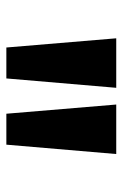

<svg xmlns="http://www.w3.org/2000/svg" viewBox="83 -961 368 574"><g transform="rotate(90 267.0 -674.0)"><path d="M412.5 -509 440.5 -837.5H292.5L320 -509ZM214.5 -509 242.5 -837.5H94.5L122 -509Z"/></g></svg>

Font: Spartan
Style: Bold
Weight: 700
Designer: Matt Bailey, Mirko Velimirovic
Foundry: Matt Bailey
Version: Version 1.003